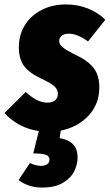

<svg xmlns="http://www.w3.org/2000/svg" viewBox="-59 -574 495 866"><path d="M389 -180Q389 -104 340 -52Q291 0 215 15L210 49Q291 62 291 136Q291 167 276 198Q261 229 225 250.5Q189 272 130 272Q98 272 70.5 262.5Q43 253 25 238L76 161Q101 174 126 174Q143 174 153.5 167Q164 160 164 145Q164 130 147 124Q130 118 91 118L116 17Q25 4 -39 -64L57 -159Q109 -111 154 -111Q177 -111 189.5 -121.5Q202 -132 202 -151Q202 -170 186.5 -184.5Q171 -199 130 -218Q75 -243 50.5 -275Q26 -307 26 -361Q26 -417 53.5 -461Q81 -505 129.5 -529.5Q178 -554 239 -554Q292 -554 338 -535.5Q384 -517 416 -485L338 -387Q291 -422 251 -422Q231 -422 219.5 -413Q208 -404 208 -389Q208 -374 224 -360.5Q240 -347 287 -324Q338 -300 363.5 -267Q389 -234 389 -180Z"/></svg>

Font: Fira Sans Extra Condensed Black
Style: Italic
Weight: 900
Width: 3
Italic angle: -8°
Designer: Carrois Corporate & Edenspiekermann AG
Foundry: Carrois Corporate GbR & Edenspiekermann AG
Version: Version 4.203